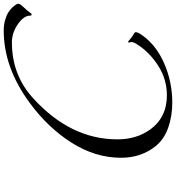

<svg xmlns="http://www.w3.org/2000/svg" viewBox="23 -949 946 1032"><g transform="rotate(-90 496.0 -433.0)"><path d="M944 -744Q939 -736 934 -736Q928 -736 928 -744Q928 -778 882 -810Q836 -842 784 -842Q609 -842 484 -728Q263 -527 263 -275Q263 -173 315 -100Q380 -9 500 -9Q586 -9 658.5 -55.5Q731 -102 773 -168Q786 -188 786 -199Q786 -204 784.5 -207.5Q783 -211 783 -213Q783 -217 788 -217Q790 -217 791.5 -215.5Q793 -214 798.5 -209Q804 -204 811 -199Q816 -195 822 -191.5Q828 -188 831.5 -186Q835 -184 837 -181.5Q839 -179 839 -176Q839 -164 822 -141Q768 -65 669 -22.5Q570 20 460 20Q388 20 325.5 -2Q263 -24 226 -70Q164 -148 164 -255Q164 -393 244.5 -520.5Q325 -648 460 -747Q649 -886 848 -886Q877 -886 902.5 -879Q928 -872 944 -862Q960 -852 971 -840.5Q982 -829 987 -820.5Q992 -812 992 -808Q992 -798 971.5 -777Q951 -756 944 -744Z"/></g></svg>

Font: Miama Nueva
Style: Medium
Weight: 400
Italic angle: -28°
Version: Version 1.0